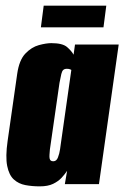

<svg xmlns="http://www.w3.org/2000/svg" viewBox="-20 -653 441 681"><path d="M121 8Q94 8 70 3.5Q46 -1 29 -16.5Q12 -32 5.5 -64.5Q-1 -97 7 -153L41 -391Q48 -440 70 -463Q92 -486 118 -493Q144 -500 162 -500Q202 -500 218 -486Q234 -472 241 -459L246 -495H401L331 0H210L218 -47Q210 -35 198.5 -22.5Q187 -10 168.5 -1Q150 8 121 8ZM169 -81Q175 -81 179 -84.5Q183 -88 185.5 -94.5Q188 -101 190 -108.5Q192 -116 193 -123.5Q194 -131 195 -138L233 -405Q231 -406 229 -407Q227 -408 224 -408.5Q221 -409 217 -409Q209 -409 204.5 -405Q200 -401 197.5 -390.5Q195 -380 191 -359L157 -123Q156 -112 155.5 -104Q155 -96 156 -91Q157 -86 160 -83.5Q163 -81 169 -81ZM125 -556 135 -633H357L347 -556Z"/></svg>

Font: Alumni Sans Thin Black
Style: Italic
Weight: 900
Italic angle: -8°
Version: Version 1.016